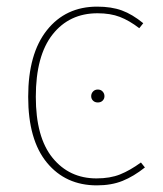

<svg xmlns="http://www.w3.org/2000/svg" viewBox="-20 -549 491 579"><path d="M412 -479 400 -464Q370 -487 341.5 -498Q313 -509 274 -509Q189 -509 138.5 -445Q88 -381 88 -257Q88 -135 138.5 -73Q189 -11 271 -11Q312 -11 342 -23Q372 -35 405 -59L417 -44Q383 -17 349.5 -3.5Q316 10 272 10Q178 10 121.5 -58.5Q65 -127 65 -257Q65 -387 121.5 -458Q178 -529 273 -529Q316 -529 347.5 -517.5Q379 -506 412 -479ZM295 -259Q295 -251 289.5 -245.5Q284 -240 275 -240Q266 -240 260.5 -245.5Q255 -251 255 -259Q255 -267 260.5 -273Q266 -279 275 -279Q284 -279 289.5 -273Q295 -267 295 -259Z"/></svg>

Font: Fira Sans Condensed Thin
Style: Regular
Weight: 250
Width: 3
Designer: Carrois Corporate & Edenspiekermann AG
Foundry: Carrois Corporate GbR & Edenspiekermann AG
Version: Version 4.203